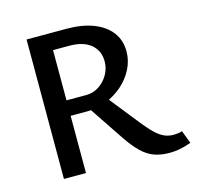

<svg xmlns="http://www.w3.org/2000/svg" viewBox="-99 -762 897 875"><g transform="rotate(-15 349.5 -324.0)"><path d="M100 0V-658H290Q362 -658 415 -637.5Q468 -617 497 -579Q526 -541 526 -488Q526 -445 506 -405.5Q486 -366 452 -336Q418 -306 374.5 -288Q331 -270 284 -270H139V-343H297Q330 -343 357 -360.5Q384 -378 401 -407Q418 -436 418 -470Q418 -520 382.5 -550Q347 -580 280 -580H204V0ZM597 10Q556 10 524.5 -1.5Q493 -13 465.5 -39.5Q438 -66 408 -110L284 -295L368 -325L510 -147Q537 -114 558 -96Q579 -78 597.5 -71.5Q616 -65 634 -65Q641 -65 653 -66Q665 -67 676 -71L699 -10Q669 1 644.5 5.5Q620 10 597 10Z"/></g></svg>

Font: Ysabeau SemiBold
Style: Regular
Weight: 600
Designer: Christian Thalmann (Catharsis Fonts)
Version: Version 2.000;gftools[0.9.27.dev2+g8671c4b]